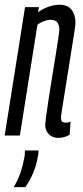

<svg xmlns="http://www.w3.org/2000/svg" viewBox="-25 -566 346 802"><path d="M79.6 -536.2H137.6L134 -514.7Q148.4 -525.4 163.4 -532.1Q178.4 -538.9 193.7 -542.5Q208.9 -546.2 222.5 -546.2Q257.9 -546.2 274.1 -525.1Q290.3 -504 290.3 -470.4Q290.3 -464.1 285.8 -434.2Q281.2 -404.3 274.3 -361.2Q267.5 -318 259.9 -270.6Q252.4 -223.2 245.5 -180.6Q238.6 -137.9 234.1 -108.7Q229.6 -79.6 229.6 -73.5Q229.6 -64 234.1 -58.9Q238.6 -53.8 249.8 -53.8Q253.9 -53.8 258.5 -54.5Q263 -55.2 269.9 -58.3L265.8 -3.3Q254.9 3.6 242.5 6.8Q230.2 10 218.2 10Q202 10 189.8 2.9Q177.5 -4.3 170.8 -16.2Q164.1 -28.1 164.1 -42.9Q164.1 -53.1 168.3 -84.6Q172.5 -116.2 179.2 -159.4Q186 -202.5 193.5 -249.1Q201 -295.7 207.8 -337.6Q214.5 -379.5 218.7 -407.9Q222.9 -436.3 222.9 -442.3Q222.9 -459.7 215.2 -471.5Q207.5 -483.3 185.9 -483.3Q178.8 -483.3 168.7 -480.8Q158.6 -478.2 148.9 -473.6Q139.1 -469 131.3 -462.5L58 0H-5.4ZM79.1 62.5H135.8Q135.8 68.2 135.3 74.7Q134.8 81.1 133.2 88.3Q128.9 112.7 121.5 134.9Q114.1 157 104.3 176.7Q94.4 196.4 80.6 215.7H32.5Q51.8 182 61.6 152.3Q71.5 122.6 76.1 94.5Q78.1 86.5 78.6 78Q79.1 69.5 79.1 62.5Z"/></svg>

Font: Georama ExtraCondensed Thin
Style: Italic
Weight: 100
Width: 2
Italic angle: -9°
Designer: Jean-Baptiste Levee
Foundry: Production Type
Version: Version 1.001